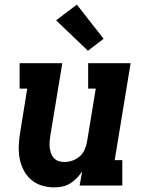

<svg xmlns="http://www.w3.org/2000/svg" viewBox="-20 -804 640 832"><path d="M214 8Q186 8 159.5 -0.5Q133 -9 113 -27Q93 -45 81 -69.5Q69 -94 64.5 -121Q60 -148 61.5 -177Q63 -206 68 -234L98 -420H65V-530H250L198 -216Q196 -203 195 -190Q194 -177 195.5 -164.5Q197 -152 201 -140Q205 -128 213.5 -119Q222 -110 234 -106Q246 -102 259 -102Q276 -102 293.5 -108Q311 -114 325 -126Q339 -138 346.5 -155Q354 -172 357 -189L395 -420H362V-530H546L477 -110H510V0H325L336 -61Q325 -45 312 -31.5Q299 -18 283 -8.5Q267 1 249.5 4.5Q232 8 214 8ZM361 -584 223 -716 313 -784 429 -636Z"/></svg>

Font: Iosevka Curly Slab XBdExObl
Style: Regular
Weight: 800
Width: 7
Italic angle: -9°
Monospace: yes
Designer: Belleve Invis
Foundry: Belleve Invis
Version: Version 11.1.0; ttfautohint (v1.8.3)